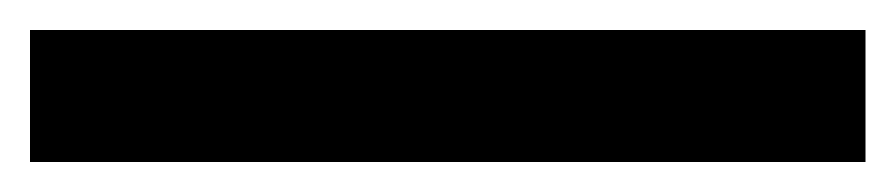

<svg xmlns="http://www.w3.org/2000/svg" viewBox="-30 51 597 128"><path d="M-10 159V71H547V159Z"/></svg>

Font: Teachers SemiBold
Style: Regular
Weight: 600
Version: Version 1.001